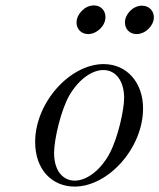

<svg xmlns="http://www.w3.org/2000/svg" viewBox="-20 -679 589 710"><path d="M263 -596C263 -570 282 -553 306 -553C338 -553 370 -583 370 -616C370 -640 353 -659 327 -659C293 -659 263 -626 263 -596ZM442 -596C442 -572 459 -553 485 -553C519 -553 549 -585 549 -615C549 -641 529 -658 505 -658C471 -658 442 -626 442 -596ZM110 -154C110 -51 173 11 256 11C380 11 509 -131 509 -278C509 -373 450 -442 363 -442C239 -442 110 -300 110 -154ZM180 -114C180 -164 206 -275 238 -329C275 -390 323 -420 362 -420C411 -420 439 -376 439 -317C439 -274 417 -171 385 -111C356 -56 305 -11 256 -11C217 -11 180 -42 180 -114Z"/></svg>

Font: CMU Serif
Style: Italic
Weight: 500
Italic angle: -14.04°
Version: Version 0.7.0